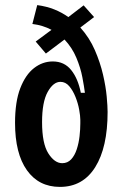

<svg xmlns="http://www.w3.org/2000/svg" viewBox="-20 -718 481 753"><path d="M215 15Q132 15 85.5 -50.5Q39 -116 39 -236Q39 -319 59.5 -372Q80 -425 113.5 -451Q147 -477 187 -477Q232 -477 259 -443.5Q286 -410 297 -354H313Q310 -378 303 -415Q296 -452 279.5 -491.5Q263 -531 233 -563L160 -508L120 -555L182 -601Q148 -619 107 -624L126 -698Q163 -693 193 -681Q223 -669 248 -651L308 -697L349 -651L295 -610Q331 -570 352 -521.5Q373 -473 384 -425.5Q395 -378 398.5 -339Q402 -300 402 -279Q402 -140 353.5 -62.5Q305 15 215 15ZM224 -78Q245 -78 259 -93Q273 -108 281 -132.5Q289 -157 292 -184Q295 -211 295 -234V-248Q295 -263 290.5 -288Q286 -313 276 -338Q266 -363 251.5 -380Q237 -397 217 -397Q189 -397 167 -357.5Q145 -318 145 -239Q145 -155 169.5 -116.5Q194 -78 224 -78Z"/></svg>

Font: Bricolage Grotesque 10pt Condensed Medium
Style: Regular
Weight: 500
Width: 3
Designer: Mathieu Triay
Foundry: Atelier Triay
Version: Version 1.000; ttfautohint (v1.8.4.7-5d5b);gftools[0.9.32]